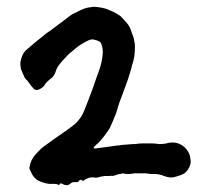

<svg xmlns="http://www.w3.org/2000/svg" viewBox="-20 -575 621 565"><path d="M175 -30Q174 -30 173 -30.5Q172 -31 170 -31L159 -36L157 -34Q154 -30 152 -31Q149 -33 145 -33.5Q141 -34 137 -34Q127 -33 117.5 -35Q108 -37 98 -41L92 -44Q81 -50 74 -63Q72 -67 70.5 -70.5Q69 -74 67 -78Q66 -81 67 -84Q70 -104 84 -120Q90 -126 96 -132.5Q102 -139 109 -144Q116 -149 123.5 -154.5Q131 -160 138 -165Q152 -175 166 -184.5Q180 -194 193 -204Q217 -222 228 -250Q235 -267 241 -283Q247 -299 253 -315Q258 -329 262.5 -342.5Q267 -356 272 -369Q276 -380 278.5 -391.5Q281 -403 282 -414Q284 -431 278 -446Q276 -452 270 -454Q266 -456 262 -457Q258 -458 254 -459Q248 -459 245 -458Q244 -457 242.5 -457Q241 -457 240 -456Q218 -446 199 -430Q196 -427 193 -424.5Q190 -422 187 -420Q180 -414 174 -407Q170 -403 165.5 -398Q161 -393 157 -388Q148 -378 144 -365Q140 -350 126 -341Q117 -334 112 -326Q107 -317 95 -312Q87 -308 80 -313L72 -322Q68 -327 64 -333Q60 -339 55 -343Q54 -345 52.5 -347Q51 -349 50 -352Q48 -357 46 -361.5Q44 -366 42 -371Q41 -373 41 -377Q40 -381 40 -384.5Q40 -388 40 -392Q41 -395 41.5 -398Q42 -401 43 -404Q48 -422 62 -432Q86 -453 113 -474Q116 -476 119.5 -479Q123 -482 127 -484Q138 -492 147.5 -499.5Q157 -507 167 -514Q176 -521 184.5 -527.5Q193 -534 203 -538Q214 -544 225 -548.5Q236 -553 249 -554Q251 -555 254 -555Q257 -555 259 -555Q270 -554 281 -552Q292 -550 302 -545Q318 -539 331 -530Q335 -528 336 -526Q345 -517 353.5 -507Q362 -497 366 -484Q368 -477 371 -470Q374 -463 375 -455Q376 -451 376.5 -447.5Q377 -444 377 -439Q378 -409 368 -381Q367 -375 365 -369Q363 -363 361 -356Q359 -349 356.5 -341.5Q354 -334 351 -326Q347 -315 343 -304.5Q339 -294 335 -283Q331 -273 328 -263Q325 -253 322 -243Q318 -232 313 -220.5Q308 -209 303 -198Q290 -177 271 -156Q267 -153 263.5 -149.5Q260 -146 256 -142V-139Q258 -139 258 -138H260Q265 -139 271 -139.5Q277 -140 283 -141L326 -147H329Q340 -149 351 -149.5Q362 -150 372 -151H377Q389 -153 400.5 -153Q412 -153 424 -153Q430 -153 436.5 -152.5Q443 -152 449 -151Q454 -151 459.5 -151.5Q465 -152 470 -153Q476 -155 479 -155Q504 -159 524 -141Q535 -130 539 -116L540 -109Q544 -92 533 -76Q529 -70 526 -68Q525 -66 521 -64Q517 -62 512.5 -60Q508 -58 503 -57Q502 -56 500.5 -56Q499 -56 497 -55Q488 -52 479.5 -53Q471 -54 463 -57Q450 -63 433 -63Q429 -63 425 -63Q421 -63 416 -64L409 -65H378Q373 -65 370 -64Q364 -63 357.5 -63Q351 -63 345 -64Q342 -65 339.5 -64.5Q337 -64 334 -63Q332 -63 329.5 -62.5Q327 -62 324 -61Q314 -57 312 -57.5Q310 -58 299 -57H288Q283 -56 278.5 -55.5Q274 -55 269 -53Q265 -52 262 -52Q259 -52 255 -53Q246 -54 235 -49Q232 -48 229.5 -46Q227 -44 224 -42Q223 -41 223 -42.5Q223 -44 221 -45Q218 -47 215 -45Q213 -44 211.5 -41.5Q210 -39 207 -39H196Q192 -39 187 -34.5Q182 -30 175 -30Z"/></svg>

Font: Lacquer
Style: Regular
Weight: 400
Designer: Eli Block, Niki Polyocan
Version: Version 1.100